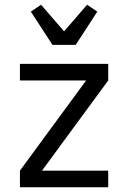

<svg xmlns="http://www.w3.org/2000/svg" viewBox="-20 -789 540 809"><path d="M64 0V-70L343 -450H64V-520H436V-450L157 -70H436V0ZM201 -600 110 -740 153 -769 250 -657 347 -769 390 -740 299 -600Z"/></svg>

Font: Iosevka Algr
Style: Regular
Weight: 400
Monospace: yes
Designer: Belleve Invis
Foundry: Belleve Invis
Version: Version 26.0.2; ttfautohint (v1.8.3)